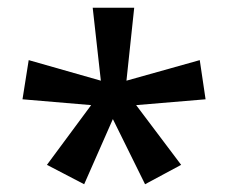

<svg xmlns="http://www.w3.org/2000/svg" viewBox="-20 -780 589 495"><path d="M326 -760 306 -572 495 -625 510 -524 331 -509 447 -355 354 -305 271 -473 197 -305 101 -355 215 -509 38 -524 54 -625 240 -572 219 -760Z"/></svg>

Font: Noto Sans Medium
Style: Regular
Weight: 500
Designer: Monotype Design Team
Foundry: Monotype Imaging Inc.
Version: Version 2.007